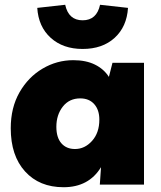

<svg xmlns="http://www.w3.org/2000/svg" viewBox="-20 -773 675 804"><path d="M583 -510V0H398L403 -73Q352 11 246 11Q145 11 85 -55Q25 -121 25 -236Q25 -322 61.5 -386Q98 -450 158 -485.5Q218 -521 287 -521Q340 -521 377.5 -502.5Q415 -484 436 -451L451 -510ZM316 -361Q270 -361 243 -326.5Q216 -292 216 -242Q216 -197 237 -173Q258 -149 294 -149Q335 -149 365.5 -183Q396 -217 396 -272Q396 -313 374.5 -337Q353 -361 316 -361ZM399 -753 516 -740Q511 -661 460 -614.5Q409 -568 326 -568Q244 -568 192.5 -614.5Q141 -661 136 -740L253 -753Q267 -688 326 -688Q385 -688 399 -753Z"/></svg>

Font: Livvic Black
Style: Regular
Weight: 900
Designer: Jacques Le Bailly, Baron von Fonthausen
Version: Version 1.001; ttfautohint (v1.8.2)